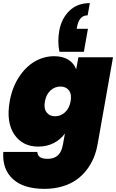

<svg xmlns="http://www.w3.org/2000/svg" viewBox="-42 -930 742 1227"><path d="M494.1 -599.1H337.9Q324.2 -665 336.9 -733.9Q350.6 -811 401.1 -860.6Q451.7 -910.2 532.2 -910.2L518.1 -832Q462.9 -832 450.2 -756.8L448.2 -746.1H520ZM20 -282.2Q35.6 -370.6 78.9 -437Q122.1 -503.4 180.4 -537.1Q238.8 -570.8 304.2 -570.8Q358.9 -570.8 394.8 -548.3Q430.7 -525.9 444.8 -486.8L459 -564H680.2L582 -9.8Q574.2 36.1 557.4 77.1Q540.5 118.2 512.2 155.3Q483.9 192.4 446.3 219Q408.7 245.6 356.7 261.2Q304.7 276.9 243.2 276.9Q107.4 276.9 39.6 213.6Q-28.3 150.4 -21 41H196.8Q198.2 85 261.2 85Q279.8 85 294.2 81.1Q308.6 77.1 322.3 67.4Q335.9 57.6 345.9 38.3Q356 19 360.8 -9.8L373 -77.1Q345.2 -38.1 301.3 -15.6Q257.3 6.8 202.1 6.8Q101.6 6.8 49.1 -71.3Q-3.4 -149.4 20 -282.2ZM373.3 -212.2Q400.9 -237.3 409.2 -282.2Q417.5 -327.1 398.7 -352.1Q379.9 -377 344.2 -377Q308.6 -377 281 -352.1Q253.4 -327.1 245.1 -282.2Q236.8 -237.3 255.6 -212.2Q274.4 -187 310.1 -187Q345.7 -187 373.3 -212.2Z"/></svg>

Font: SVN-Poppins Black
Style: Italic
Weight: 900
Italic angle: -10°
Designer: Ninad Kale (Devanagari), Jonny Pinhorn (Latin)
Foundry: Indian Type Foundry
Version: Version 3.002 2017